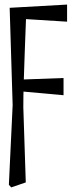

<svg xmlns="http://www.w3.org/2000/svg" viewBox="-20 -567 335 844"><path d="M19 245.1 35.6 -105 22.5 -532.7 274.9 -546.9V-471.7L63.5 -484.9L95.7 -521.5Q91.3 -409.7 88.6 -333.3Q85.9 -256.8 84.2 -201.4Q82.5 -146 82.5 -95.7L93.3 234.9L29.3 256.8ZM60.1 -166.5V-216.8L259.3 -224.1V-148.4Z"/></svg>

Font: Scarab Serif
Style: Regular
Weight: 400
Designer: John Roberts
Foundry: Scarab
Version: 1.0